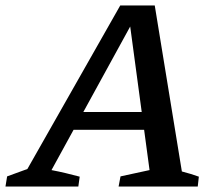

<svg xmlns="http://www.w3.org/2000/svg" viewBox="-58 -681 802 701"><path d="M606 -55Q622 -51 638 -46Q654 -41 668 -36L664 0H375L382 -37L488 -60L412 -624L437 -620L130 -60Q156 -55 181.5 -49Q207 -43 233 -36L228 0H-38L-32 -37L42 -64L381 -661H507ZM164 -207 195 -272H525L532 -207Z"/></svg>

Font: Piazzolla Thin SemiBold
Style: Italic
Weight: 600
Italic angle: -11.3°
Version: Version 2.005